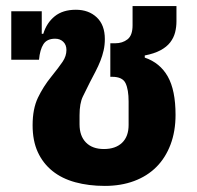

<svg xmlns="http://www.w3.org/2000/svg" viewBox="-20 -598 646 630"><path d="M324 12Q271 12 227 0Q183 -12 152 -37Q121 -62 104 -99Q87 -136 87 -187Q87 -241 104.5 -277.5Q122 -314 148 -346Q173 -377 185.5 -395.5Q198 -414 198 -434Q198 -451 187.5 -461Q177 -471 161 -471Q134 -471 122.5 -453Q111 -435 108 -402H17V-561H117V-487H122Q133 -523 159.5 -544.5Q186 -566 229 -566Q271 -566 297.5 -541Q324 -516 324 -470Q324 -450 320 -432.5Q316 -415 309.5 -398.5Q303 -382 294 -364.5Q285 -347 275 -328Q263 -304 252 -281.5Q241 -259 241 -220V-190Q241 -152 262 -130.5Q283 -109 321 -109Q359 -109 380.5 -129.5Q402 -150 402 -188V-265Q402 -304 392 -325Q382 -346 348 -346H342V-456H358Q382 -456 398.5 -469Q415 -482 415 -515V-578H559V-528Q559 -509 554.5 -491.5Q550 -474 538.5 -459Q527 -444 506.5 -433Q486 -422 455 -416V-409Q505 -392 530.5 -347Q556 -302 556 -221Q556 -167 539.5 -123.5Q523 -80 493 -50Q463 -20 420 -4Q377 12 324 12Z"/></svg>

Font: IBM-Poppins
Style: Poppins-Bold
Weight: 700
Designer: Mike Abbink, Paul van der Laan, Pieter van Rosmalen, Ben Mitchell, Mark Frömberg
Foundry: Bold Monday
Version: Version 1.1